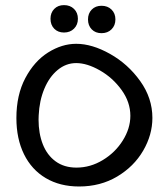

<svg xmlns="http://www.w3.org/2000/svg" viewBox="-20 -710 640 732"><path d="M42.5 -260Q42.5 -348 76.5 -412.2Q110.5 -476.5 163.2 -509.8Q216 -543 270.5 -543Q331 -543 399.5 -504.5Q468 -466 514.5 -401Q561 -336 561 -260.5Q561 -196 525.8 -135.5Q490.5 -75 426.8 -37Q363 1 281.5 1Q208.5 1 154.5 -31Q100.5 -63 71.5 -122Q42.5 -181 42.5 -260ZM477 -268.5Q477 -320.5 443.5 -367Q410 -413.5 361 -441.5Q312 -469.5 270.5 -469.5Q231.5 -469.5 199.8 -443.2Q168 -417 149 -371.5Q130 -326 127.5 -270L127 -254Q127 -201.5 143.2 -160Q159.5 -118.5 192 -94.8Q224.5 -71 271.5 -71Q324.5 -71 372 -99.8Q419.5 -128.5 448.2 -174.5Q477 -220.5 477 -268.5ZM172.5 -638.5Q172.5 -661.5 186.8 -676Q201 -690.5 224 -690.5Q247.5 -690.5 262.2 -676Q277 -661.5 277 -638.5Q277 -615.5 262.2 -600.8Q247.5 -586 224 -586Q201 -586 186.8 -600.5Q172.5 -615 172.5 -638.5ZM315.5 -636Q315.5 -659 329.8 -673.5Q344 -688 367 -688Q390.5 -688 405.2 -673.5Q420 -659 420 -636Q420 -613 405.2 -598.2Q390.5 -583.5 367 -583.5Q344 -583.5 329.8 -598Q315.5 -612.5 315.5 -636Z"/></svg>

Font: JuliaMono
Style: Regular
Weight: 400
Monospace: yes
Designer: cormullion
Foundry: corm
Version: Version 0.055; ttfautohint (v1.8.4)